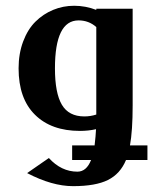

<svg xmlns="http://www.w3.org/2000/svg" viewBox="-20 -470 557 660"><path d="M311 -377Q285.2 -399.9 250 -399.9Q168.9 -399.9 168.9 -234.9Q168.9 -150.4 192.6 -110.1Q216.3 -69.8 270 -69.8Q291 -69.8 311 -76.2ZM436 -439.9V-107.9Q436 -20.5 426.8 29.8H486.8V80.1H413.1Q393.6 127.4 351.1 148.7Q308.6 169.9 231 169.9Q159.2 169.9 73.2 125L147.9 73.2Q190.9 120.1 246.1 120.1Q277.3 120.1 293 80.1H228V29.8H305.2Q309.1 -3.4 310.1 -25.9Q284.2 -20 254.9 -20Q156.2 -20 100.1 -75.7Q43.9 -131.3 43.9 -234.9Q43.9 -285.6 59.6 -327.4Q75.2 -369.1 101.8 -395.5Q128.4 -421.9 162.6 -436Q196.8 -450.2 234.9 -450.2Q273.9 -450.2 311 -436V-439.9Z"/></svg>

Font: Pfennig
Style: Bold
Weight: 700
Version: Version 20120410 ; ttfautohint (v0.8)